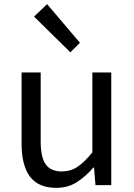

<svg xmlns="http://www.w3.org/2000/svg" viewBox="-20 -892 647 925"><path d="M251 13Q165 13 124.5 -41Q84 -95 84 -199V-543H176V-210Q176 -135 200 -100.5Q224 -66 278 -66Q320 -66 353 -88Q386 -110 425 -158V-543H516V0H440L433 -85H430Q392 -41 349.5 -14Q307 13 251 13ZM319 -640 144 -812 207 -872 365 -686Z"/></svg>

Font: Noto Sans JP Thin
Style: Regular
Weight: 400
Version: Version 2.004-H2;hotconv 1.0.118;makeotfexe 2.5.65603